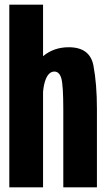

<svg xmlns="http://www.w3.org/2000/svg" viewBox="-20 -805 460 825"><path d="M20 0V-785H165V-563.5Q211 -602 275.5 -602Q366.5 -602 381.5 -523Q396.5 -444 396.5 -336.5V0H252V-333.5Q252 -437 243.8 -467.2Q235.5 -497.5 213.5 -497.5Q191 -497.5 177.5 -467Q168 -444.5 165 -410.5V0Z"/></svg>

Font: Anybody Condensed Regular
Style: Bold
Weight: 700
Width: 3
Designer: Tyler Finck
Foundry: Etcetera Type Company
Version: Version 1.010; ttfautohint (v1.8.3) -l 8 -r 50 -G 200 -x 14 